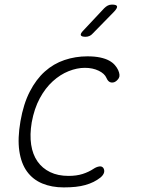

<svg xmlns="http://www.w3.org/2000/svg" viewBox="-20 -805 640 835"><path d="M69 -278Q82 -353 109.5 -406.5Q137 -460 175 -494Q213 -528 260.5 -544Q308 -560 360 -560Q392 -560 415.5 -555Q439 -550 454.5 -541.5Q470 -533 479.5 -522Q489 -511 494 -500Q504 -477 496.5 -465Q489 -453 478 -448Q467 -444 458 -448Q449 -452 443 -466Q435 -485 409 -497.5Q383 -510 349 -510Q315 -510 278.5 -495.5Q242 -481 209.5 -451.5Q177 -422 153 -377.5Q129 -333 118 -273Q109 -219 115.5 -176Q122 -133 143 -103Q164 -73 198 -56.5Q232 -40 278 -40Q313 -40 339.5 -48.5Q366 -57 387 -71Q399 -79 411 -81Q423 -83 429 -75Q432 -71 433 -65.5Q434 -60 432.5 -54.5Q431 -49 427 -43.5Q423 -38 417 -33Q403 -22 387 -14Q371 -6 351.5 -0.5Q332 5 309 7.5Q286 10 257 10Q205 10 164 -7Q123 -24 97.5 -59Q72 -94 64 -148.5Q56 -203 69 -278ZM352 -645Q334 -645 331.5 -652Q329 -659 343 -673L433 -769Q441 -777 449 -781Q457 -785 467 -785Q487 -785 489 -777.5Q491 -770 476 -754L383 -659Q377 -652 369 -648.5Q361 -645 352 -645Z"/></svg>

Font: Maple Mono Thin
Style: Italic
Weight: 250
Italic angle: -10°
Monospace: yes
Designer: subframe7536
Version: Version 7.000